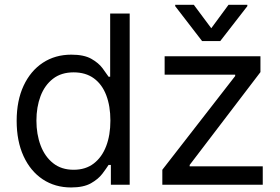

<svg xmlns="http://www.w3.org/2000/svg" viewBox="-20 -785 1189 816"><path d="M282.2 11.7Q213.9 11.7 161.6 -22.9Q109.4 -57.6 80.1 -121.3Q50.8 -185.1 50.8 -271.5Q50.8 -357.4 80.3 -420.7Q109.9 -483.9 162.1 -518.3Q214.4 -552.7 283.2 -552.7Q336.9 -552.7 367.9 -535.2Q398.9 -517.6 415.5 -495.4Q432.1 -473.1 441.4 -459H448.2V-727.5H531.2V0H451.2V-84H441.4Q432.1 -69.3 415 -46.6Q397.9 -23.9 366.5 -6.1Q335 11.7 282.2 11.7ZM293 -63.5Q343.8 -63.5 378.4 -90.1Q413.1 -116.7 431.2 -163.8Q449.2 -210.9 449.2 -272.5Q449.2 -334 431.6 -380.1Q414.1 -426.3 379.2 -451.9Q344.2 -477.5 293 -477.5Q240.2 -477.5 205.1 -450.2Q169.9 -422.9 152.3 -376.5Q134.8 -330.1 134.8 -272.5Q134.8 -214.4 152.6 -167Q170.4 -119.6 205.6 -91.6Q240.7 -63.5 293 -63.5ZM669.9 0V-63.5L979.5 -461.9V-467.8H679.7V-545.9H1086.9V-478.5L786.1 -84V-78.1H1096.7V0ZM803.7 -764.6 877.9 -665 951.2 -764.6H1031.2V-758.8L916 -610.4H838.9L724.6 -758.8V-764.6Z"/></svg>

Font: Inter
Style: Regular
Weight: 400
Designer: Rasmus Andersson
Foundry: rsms
Version: Version 4.000;git-8c9346024